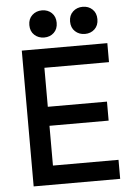

<svg xmlns="http://www.w3.org/2000/svg" viewBox="-60 -941 678 986"><g transform="rotate(-5 279.5 -448.5)"><path d="M73 0V-700H514V-602H181V-401H486V-303H181V-98H519V0ZM404 -757Q374 -757 353.5 -776Q333 -795 333 -827Q333 -859 353.5 -878Q374 -897 404 -897Q434 -897 454 -878Q474 -859 474 -827Q474 -795 454 -776Q434 -757 404 -757ZM194 -757Q164 -757 143.5 -776Q123 -795 123 -827Q123 -859 143.5 -878Q164 -897 194 -897Q224 -897 244 -878Q264 -859 264 -827Q264 -795 244 -776Q224 -757 194 -757Z"/></g></svg>

Font: Space Grotesk Medium
Style: Regular
Weight: 500
Designer: Florian Karsten
Foundry: Florian Karsten
Version: Version 2.000